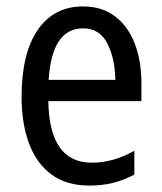

<svg xmlns="http://www.w3.org/2000/svg" viewBox="-20 -617 502 596"><path d="M238 -597Q297 -597 337.5 -566Q378 -535 398.5 -481Q419 -427 419 -359V-303H130Q133 -112 265 -112Q332 -112 397 -149V-75Q365 -58 331.5 -49.5Q298 -41 257 -41Q186 -41 139.5 -75.5Q93 -110 70 -172Q47 -234 47 -316Q47 -451 97 -524Q147 -597 238 -597ZM238 -529Q141 -529 131 -369H338Q337 -436 313 -482.5Q289 -529 238 -529Z"/></svg>

Font: Noto Sans Tamil UI Condensed
Style: Regular
Weight: 400
Width: 3
Designer: Jelle Bosma - Monotype Design Team
Foundry: Monotype Imaging Inc.
Version: Version 2.004; ttfautohint (v1.8.4.7-5d5b)